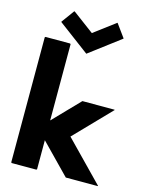

<svg xmlns="http://www.w3.org/2000/svg" viewBox="-154 -1180 1014 1285"><g transform="rotate(15 353.5 -538.0)"><path d="M563 -992 499 -1080 496 -1083 348 -972 199 -1083 195 -1080 131 -992 134 -989 348 -829 560 -989ZM627 -516H405L230 -335V-863L226 -867H55L51 -863V3L55 7H226L230 3V-198L430 7H651L653 5L389 -266L629 -514Z"/></g></svg>

Font: Hussar Woodtype
Style: Bd
Weight: 900
Foundry: Cannot Into Space Fonts
Version: Version 1.07